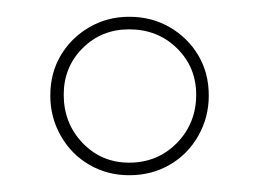

<svg xmlns="http://www.w3.org/2000/svg" viewBox="-20 -738 309 229"><path d="M134 -718Q161 -718 182.5 -705.5Q204 -693 216.5 -672Q229 -651 229 -624Q229 -598 216.5 -576Q204 -554 182.5 -541.5Q161 -529 134 -529Q108 -529 86.5 -541.5Q65 -554 52.5 -576Q40 -598 40 -624Q40 -651 52.5 -672Q65 -693 86.5 -705.5Q108 -718 134 -718ZM134 -703Q101 -703 78.5 -680.5Q56 -658 56 -625Q56 -591 78.5 -567.5Q101 -544 134 -544Q168 -544 191 -567.5Q214 -591 214 -625Q214 -658 191 -680.5Q168 -703 134 -703Z"/></svg>

Font: Kalnia Glaze Thin Thin
Style: Regular
Weight: 250
Version: Version 1.110